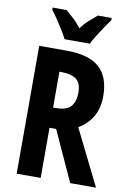

<svg xmlns="http://www.w3.org/2000/svg" viewBox="-100 -995 718 1056"><g transform="rotate(10 258.5 -467.0)"><path d="M224 -714Q348 -714 406.5 -661.5Q465 -609 465 -501Q465 -435 437 -387Q409 -339 359 -311L513 0H369L241 -280H204V0H70V-714ZM216 -593H204V-393H221Q281 -393 304 -421Q327 -449 327 -497Q327 -550 299 -571.5Q271 -593 216 -593ZM201 -774Q192 -793 175 -820.5Q158 -848 139.5 -875.5Q121 -903 106 -922V-934H184Q200 -920 225 -897.5Q250 -875 271 -847Q292 -877 316 -897Q340 -917 359 -934H436V-922Q422 -902 404 -875.5Q386 -849 369 -822Q352 -795 342 -774Z"/></g></svg>

Font: Noto Sans Sinhala ExtraCondensed
Style: Bold
Weight: 700
Width: 2
Designer: Jelle Bosma - Monotype Design Team
Foundry: Monotype Imaging Inc.
Version: Version 2.006; ttfautohint (v1.8.4.7-5d5b)